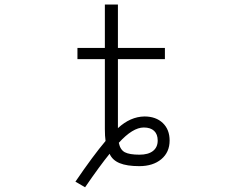

<svg xmlns="http://www.w3.org/2000/svg" viewBox="-20 -711 1040 834"><path d="M496.1 -90.8Q502 -60.5 522 -49.8Q542 -39.1 585.9 -39.1Q624 -39.1 644.5 -55.2Q665 -71.3 665 -100.6Q665 -127.9 649.4 -142.6Q633.8 -157.2 604.5 -157.2Q556.6 -157.2 496.1 -90.8ZM438.5 -98.6Q435.5 -120.1 435.5 -150.4V-454.1H316.4V-502.9H435.5V-691.4H492.2V-502.9H696.3V-454.1H492.2V-155.3V-154.3Q545.9 -204.1 607.4 -205.1Q657.2 -205.1 687 -176.8Q716.8 -148.4 716.8 -100.6Q716.8 -49.8 680.7 -19.5Q644.5 10.7 585 10.7Q531.2 10.7 499.5 -2.4Q467.8 -15.6 456.1 -43Q413.1 9.8 349.6 102.5L307.6 78.1Q384.8 -35.2 438.5 -98.6Z"/></svg>

Font: Gen Shin Gothic Monospace Light
Style: Regular
Weight: 300
Designer: [Source Han Sans]
Ryoko NISHIZUKA  (kana & ideographs); Paul D. Hunt (Latin, Greek & Cyrillic); Wenlong ZHANG  (bopomofo
Version: Version 1.002.20150607